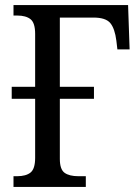

<svg xmlns="http://www.w3.org/2000/svg" viewBox="-20 -734 546 754"><path d="M33 -42H47Q82 -42 100 -56.5Q118 -71 118 -114V-346H26V-393H118V-601Q118 -644 100 -658.5Q82 -673 47 -673H33V-714H483L489 -540H441L437 -574Q431 -622 413 -643.5Q395 -665 347 -665H215V-393H349V-346H215V-110Q215 -69 233.5 -55.5Q252 -42 288 -42H317V0H33Z"/></svg>

Font: Noto Serif Narrow
Style: Regular
Weight: 400
Width: 4
Designer: Monotype Design Team
Foundry: Monotype Imaging Inc.
Version: Version 1.001